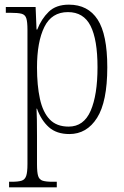

<svg xmlns="http://www.w3.org/2000/svg" viewBox="-20 -566 532 825"><path d="M19 239V215H30Q58 215 72.5 210.5Q87 206 92.5 190Q98 174 98 139V-438Q98 -472 93 -487.5Q88 -503 72.5 -507Q57 -511 25 -511H5V-536H133L137 -439H140Q158 -485 189.5 -515.5Q221 -546 276 -546Q358 -546 399.5 -482Q441 -418 441 -277Q441 -129 397 -59.5Q353 10 278 10Q223 10 190 -19.5Q157 -49 139 -99H137Q138 -81 138.5 -51Q139 -21 139 18V140Q139 175 144 190.5Q149 206 163.5 210.5Q178 215 205 215H224V239ZM275 -22Q340 -22 369.5 -90Q399 -158 399 -277Q399 -396 369 -455Q339 -514 272 -514Q202 -514 170.5 -450Q139 -386 139 -276Q139 -199 151.5 -141.5Q164 -84 193.5 -53Q223 -22 275 -22Z"/></svg>

Font: Noto Serif Sinhala Condensed ExtraLight
Style: Regular
Weight: 200
Width: 3
Designer: Jelle Bosma - Monotype Design Team
Foundry: Monotype Imaging Inc.
Version: Version 2.007; ttfautohint (v1.8.4.7-5d5b)